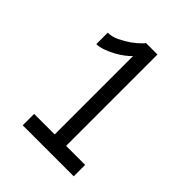

<svg xmlns="http://www.w3.org/2000/svg" viewBox="-132 -876 535 535"><g transform="rotate(45 136.0 -608.5)"><path d="M250 -451V-406H49V-451H130V-760Q125 -754 114 -745.5Q103 -737 89.5 -729.5Q76 -722 61 -716.5Q46 -711 34 -711V-756Q50 -756 67 -764Q84 -772 98 -782Q112 -792 121 -801Q130 -810 130 -811H175V-451Z"/></g></svg>

Font: IngvarSans
Style: Regular
Weight: 400
Version: Version 1.000